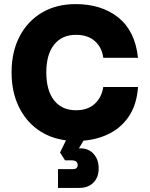

<svg xmlns="http://www.w3.org/2000/svg" viewBox="-20 -680 730 937"><path d="M36.5 -327Q36.5 -427 75.5 -502Q114.5 -577 184.8 -618.5Q255 -660 349 -660Q476 -660 557.8 -594.2Q639.5 -528.5 653.5 -398H484Q477.5 -448.5 443.2 -479.2Q409 -510 351 -510Q282 -510 244 -462Q206 -414 206 -327Q206 -238.5 244 -190.2Q282 -142 351 -142Q408.5 -142 442.5 -173.5Q476.5 -205 484 -255.5H653.5Q648 -174 612.8 -118Q577.5 -62 519.5 -31Q461.5 0 387.5 6.5L365 44H372.5Q412.5 44 437 71.2Q461.5 98.5 461.5 142Q461.5 185.5 436 211.2Q410.5 237 367 237H263V145.5H334.5Q359 145.5 359 125.5Q359 102.5 329 102.5H297.5L273 64.5L302 5Q221.5 -5.5 162 -49.2Q102.5 -93 69.5 -164Q36.5 -235 36.5 -327Z"/></svg>

Font: Overused Grotesk ExtraBold
Style: Regular
Weight: 800
Version: Version 0.004